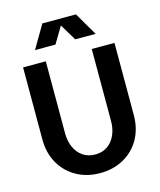

<svg xmlns="http://www.w3.org/2000/svg" viewBox="-134 -1015 936 1126"><g transform="rotate(-15 333.5 -452.0)"><path d="M56 -262V-700H194V-262Q194 -216 210.5 -178.5Q227 -141 258.5 -119Q290 -97 334 -97Q378 -97 409 -119Q440 -141 456.5 -178.5Q473 -216 473 -262V-700H611V-262Q611 -181 576 -118Q541 -55 477.5 -19.5Q414 16 334 16Q253 16 190 -19.5Q127 -55 91.5 -118Q56 -181 56 -262ZM232 -920H436L518 -780H394L334 -880L274 -780H150Z"/></g></svg>

Font: Uncut Sans Variable
Style: Regular
Weight: 400
Designer: Kasper Nordkvist
Foundry: UNCUT.wtf
Version: Version 1.303;Glyphs 3.1.2 (3151)